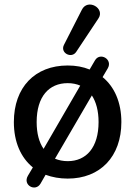

<svg xmlns="http://www.w3.org/2000/svg" viewBox="-20 -790 605 859"><path d="M420 -707C452 -753 372 -799 346 -746L266 -589C248 -553 300 -526 321 -558ZM283 9C428 9 523 -89 523 -244C523 -332 492 -402 439 -445L462 -484C486 -525 427 -558 405 -520L381 -479C352 -491 319 -497 283 -497C136 -497 42 -399 42 -244C42 -155 73 -85 127 -41L105 -4C80 38 138 70 161 32L184 -8C214 3 247 9 283 9ZM144 -244C144 -358 199 -418 283 -418C304 -418 323 -414 339 -407L175 -124C155 -153 144 -193 144 -244ZM283 -69C262 -69 243 -73 226 -80L391 -363C410 -334 421 -294 421 -244C421 -130 366 -69 283 -69Z"/></svg>

Font: Nunito SemiBold
Style: Regular
Weight: 600
Designer: Vernon Adams
Foundry: Vernon Adams
Version: Version 3.602